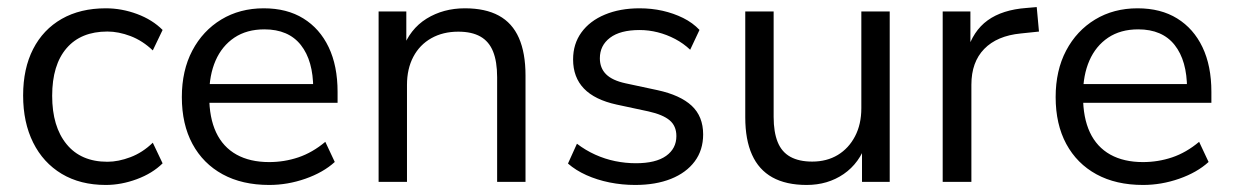

<svg xmlns="http://www.w3.org/2000/svg" viewBox="-20 -519 3519 548"><path d="M282 8.9Q209.2 8.9 156.2 -22.8Q103.2 -54.6 74.6 -112.1Q46 -169.5 46 -246.5Q46 -323.4 74.6 -379.1Q103.2 -434.8 156.2 -465.1Q209.2 -495.3 282 -495.3Q327.4 -495.3 371.3 -479Q415.2 -462.6 444.1 -433.5L416.1 -375.1Q386.9 -402.9 352.6 -416Q318.2 -429 286.6 -429Q211 -429 170 -381.4Q128.9 -333.7 128.9 -245.5Q128.9 -157.7 170 -107.5Q211 -57.3 286.6 -57.3Q317.7 -57.3 352.3 -70.4Q386.9 -83.4 416.1 -111.7L444.1 -52.8Q415.2 -24.2 370.5 -7.6Q325.9 8.9 282 8.9Z M748.4 8.9Q671.2 8.9 615.5 -21.5Q559.7 -52 529.3 -108.2Q499 -164.4 499 -241.9Q499 -317.9 528.9 -374.6Q558.8 -431.3 611.6 -463.3Q664.5 -495.3 732.8 -495.3Q799.1 -495.3 845.9 -466.3Q892.7 -437.4 918.1 -384.3Q943.5 -331.1 943.5 -256.7V-225.5H560.7V-279H890.5L874 -265.6Q874 -345.8 838.7 -390.5Q803.4 -435.2 734.6 -435.2Q684.2 -435.2 648.8 -411.5Q613.5 -387.7 595.3 -346.1Q577.2 -304.5 577.2 -249.7V-243.8Q577.2 -182.9 596.8 -141.1Q616.5 -99.3 655 -77.8Q693.5 -56.4 748.3 -56.4Q791.4 -56.4 831.6 -69.9Q871.8 -83.5 908.5 -114.2L935.5 -56.7Q902.6 -26.7 851.7 -8.9Q800.9 8.9 748.4 8.9Z M1060.6 0V-486.3H1139.7V-377.7H1128.7Q1149.6 -436 1197.4 -465.7Q1245.3 -495.3 1306.9 -495.3Q1365.4 -495.3 1403.7 -474.4Q1442.1 -453.6 1461 -410.8Q1479.9 -368 1479.9 -303.3V0H1398.9V-298.4Q1398.9 -343.3 1387.3 -372Q1375.7 -400.8 1351.1 -414.7Q1326.6 -428.6 1288.1 -428.6Q1244.2 -428.6 1211 -409.9Q1177.8 -391.2 1159.7 -356.9Q1141.6 -322.6 1141.6 -276.6V0Z M1792.8 8.9Q1755.5 8.9 1719.6 1.7Q1683.8 -5.6 1653.6 -19.2Q1623.5 -32.7 1601.1 -52.2L1626.7 -108.8Q1651.2 -90.1 1678.9 -77.6Q1706.5 -65.1 1735.9 -59.1Q1765.3 -53.1 1794.8 -53.1Q1851.8 -53.1 1881.2 -74.1Q1910.5 -95.1 1910.5 -130.6Q1910.5 -159.4 1891.3 -175.6Q1872.1 -191.8 1831 -201L1740 -220.5Q1677.5 -234.1 1646.6 -266.3Q1615.7 -298.5 1615.7 -349.4Q1615.7 -393.7 1639.5 -426.5Q1663.4 -459.4 1706.4 -477.3Q1749.4 -495.3 1805.6 -495.3Q1839.6 -495.3 1871 -488.3Q1902.4 -481.2 1929.8 -467.7Q1957.2 -454.1 1976.5 -433.6L1949.9 -377Q1930.9 -395.1 1907 -407.7Q1883 -420.3 1857.3 -426.8Q1831.6 -433.3 1805.6 -433.3Q1750.2 -433.3 1721.1 -411.2Q1692.1 -389.2 1692.1 -352.7Q1692.1 -324.8 1709.8 -307.1Q1727.5 -289.4 1765.5 -281.2L1856.5 -261.7Q1921.5 -247.6 1954.2 -217.2Q1986.9 -186.7 1986.9 -135.4Q1986.9 -90.6 1962.8 -58.3Q1938.6 -25.9 1895.1 -8.5Q1851.5 8.9 1792.8 8.9Z M2282.4 8.9Q2223.5 8.9 2184.5 -12.8Q2145.6 -34.5 2126.4 -77.4Q2107.1 -120.2 2107.1 -184V-486.3H2188.1V-185.2Q2188.1 -142.2 2199.6 -113.6Q2211.1 -85.1 2235.9 -71.4Q2260.6 -57.8 2298.1 -57.8Q2339.8 -57.8 2371.2 -76.7Q2402.5 -95.7 2420.4 -130Q2438.4 -164.3 2438.4 -210.3V-486.3H2519.4V0H2440.3V-112.1H2453.3Q2433.3 -53.3 2387.9 -22.2Q2342.5 8.9 2282.4 8.9Z M2670.6 0V-486.3H2749.7V-371H2739.7Q2756.8 -430.5 2798.9 -460.9Q2841 -491.3 2910 -496.3L2939 -498.8L2945.4 -428.9L2893.6 -423.5Q2825.7 -416.9 2789.1 -379.3Q2752.5 -341.7 2752.5 -277.3V0Z M3242.4 8.9Q3165.2 8.9 3109.5 -21.5Q3053.7 -52 3023.3 -108.2Q2993 -164.4 2993 -241.9Q2993 -317.9 3022.9 -374.6Q3052.8 -431.3 3105.6 -463.3Q3158.5 -495.3 3226.8 -495.3Q3293.1 -495.3 3339.9 -466.3Q3386.7 -437.4 3412.1 -384.3Q3437.5 -331.1 3437.5 -256.7V-225.5H3054.7V-279H3384.5L3368 -265.6Q3368 -345.8 3332.7 -390.5Q3297.4 -435.2 3228.6 -435.2Q3178.2 -435.2 3142.8 -411.5Q3107.5 -387.7 3089.3 -346.1Q3071.2 -304.5 3071.2 -249.7V-243.8Q3071.2 -182.9 3090.8 -141.1Q3110.5 -99.3 3149 -77.8Q3187.5 -56.4 3242.3 -56.4Q3285.4 -56.4 3325.6 -69.9Q3365.8 -83.5 3402.5 -114.2L3429.5 -56.7Q3396.6 -26.7 3345.7 -8.9Q3294.9 8.9 3242.4 8.9Z"/></svg>

Font: Nunito Sans 12pt ExtraLight
Style: Regular
Weight: 200
Designer: Vernon Adams
Foundry: Vernon Adams
Version: Version 3.101;gftools[0.9.27]